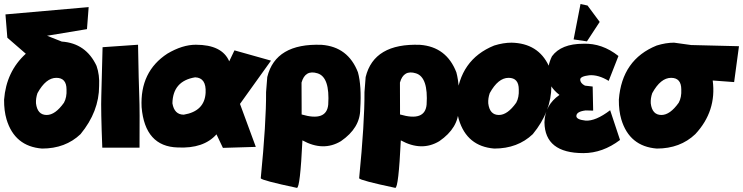

<svg xmlns="http://www.w3.org/2000/svg" viewBox="-29 -726 3672 949"><path d="M448.2 -400.4Q463.9 -355.5 460.9 -301.3Q460.9 -174.8 369.1 -63Q294.4 8.3 178.7 8.3Q43.5 -2.4 3.4 -135.7Q-9.3 -178.7 -8.8 -233.4Q2 -372.6 98.6 -460.4L7.3 -539.6L-2 -654.8L409.2 -690.9L400.9 -582L203.6 -549.3L276.4 -520.5Q396 -512.2 448.2 -400.4ZM148.9 -215.3Q155.8 -157.7 201.7 -157.7Q244.1 -157.7 287.1 -218.3Q301.8 -244.6 299.8 -283.7Q299.8 -341.3 249.5 -341.3Q197.8 -341.3 156.2 -265.6Q147.5 -240.2 148.9 -215.3Z M653.3 -504.9Q656.7 -311.5 659.4 -248.3Q662.1 -185.1 660.6 3.9H476.6Q469.2 -185.1 471.7 -250.5Q474.1 -315.9 478 -492.7Z M939 -504.9Q1068.8 -504.9 1104 -422.9L1129.9 -477.1L1310.5 -426.3L1157.2 -212.4L1235.4 0L1072.8 4.9L1041 -62Q977.5 9.3 849.6 2.9Q687.5 -1.5 670.9 -196.3Q662.1 -372.1 798.3 -460.9Q872.6 -504.9 939 -504.9ZM823.2 -215.3Q832.5 -159.2 879.4 -159.2Q982.4 -176.3 987.3 -267.6Q991.2 -341.8 935.5 -343.8Q825.2 -325.7 823.2 -215.3Z M1292 -345.2Q1333 -513.2 1561 -504.4Q1691.4 -494.6 1740.2 -368.7Q1758.8 -301.3 1751.5 -187Q1751.5 -93.8 1656.2 -28.3Q1568.8 24.4 1465.8 -32.2Q1454.6 202.6 1438.5 202.6Q1265.6 166 1259.8 155.3Q1287.1 -121.1 1286.1 -270.5ZM1461.4 -317.9 1461.9 -190.9V-160.2Q1585.4 -124 1593.3 -209Q1602.1 -344.2 1540.8 -363.5Q1479.5 -382.8 1461.4 -317.9Z M1778.3 -345.2Q1819.3 -513.2 2047.4 -504.4Q2177.7 -494.6 2226.6 -368.7Q2245.1 -301.3 2237.8 -187Q2237.8 -93.8 2142.6 -28.3Q2055.2 24.4 1952.1 -32.2Q1940.9 202.6 1924.8 202.6Q1752 166 1746.1 155.3Q1773.4 -121.1 1772.5 -270.5ZM1947.8 -317.9 1948.2 -190.9V-160.2Q2071.8 -124 2079.6 -209Q2088.4 -344.2 2027.1 -363.5Q1965.8 -382.8 1947.8 -317.9Z M2499.5 -515.1Q2631.3 -512.2 2683.6 -400.4Q2699.2 -355.5 2696.3 -301.3Q2696.3 -174.8 2604.5 -63Q2529.8 8.3 2414.1 8.3Q2278.8 -2.4 2238.8 -135.7Q2226.1 -178.7 2226.6 -233.4Q2241.7 -431.6 2413.6 -501Q2459 -515.1 2499.5 -515.1ZM2384.3 -215.3Q2391.1 -157.7 2437 -157.7Q2479.5 -157.7 2522.5 -218.3Q2537.1 -244.6 2535.2 -283.7Q2535.2 -341.3 2484.9 -341.3Q2433.1 -341.3 2391.6 -265.6Q2382.8 -240.2 2384.3 -215.3Z M2854.5 -509.8Q2947.3 -513.2 3027.8 -449.2L2979.5 -326.2Q2928.7 -357.4 2883.8 -354Q2838.9 -348.6 2838.9 -333Q2838.9 -314.5 2862.3 -302.7L2900.4 -298.3L2902.8 -179.2L2866.2 -180.2Q2819.8 -174.8 2819.8 -152.3Q2819.8 -134.8 2865.2 -129.9Q2915 -126.5 2986.8 -181.2L3035.6 -34.2Q2949.7 30.8 2854.5 30.8Q2664.1 30.8 2662.1 -121.1Q2664.1 -206.5 2736.3 -256.8Q2680.2 -300.3 2680.2 -351.1Q2675.8 -400.4 2699.2 -447.8Q2744.6 -509.8 2854.5 -509.8ZM2840.3 -706.1 2875 -698.7 2935.1 -617.7 2872.1 -521.5 2806.2 -531.2Z M3302.7 -515.1Q3323.2 -512.7 3387.2 -503.4L3623.5 -497.6L3599.6 -320.3L3493.7 -328.1Q3513.7 -176.8 3407.7 -63Q3333 8.3 3217.3 8.3Q3082 -2.4 3042 -135.7Q3029.3 -178.7 3029.8 -233.4Q3044.9 -431.6 3216.8 -501Q3262.2 -515.1 3302.7 -515.1ZM3187.5 -215.3Q3194.3 -157.7 3240.2 -157.7Q3282.7 -157.7 3325.7 -218.3Q3340.3 -244.6 3338.4 -283.7Q3338.4 -341.3 3288.1 -341.3Q3236.3 -341.3 3194.8 -265.6Q3186 -240.2 3187.5 -215.3Z"/></svg>

Font: Lapsus Pro (theguybrush.com)
Style: Bold
Weight: 700
Designer: Jose Roses
Version: Version 1.00 February 9, 2018, initial release